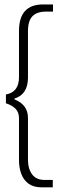

<svg xmlns="http://www.w3.org/2000/svg" viewBox="-20 -758 256 844"><path d="M212 65.5H163Q128 65.5 106 49.8Q84 34 73.8 7Q63.5 -20 63.5 -53.5V-238.5Q63.5 -263.5 49.2 -279Q35 -294.5 6 -304V-342.5Q63.5 -353 63.5 -418.5V-622.5Q63.5 -738.5 169.5 -738.5H213V-707H182.5Q142.5 -707 122.8 -686.8Q103 -666.5 103 -622V-417.5Q103 -343 44 -325V-321Q103 -297.5 103 -239.5V-54Q103 -16.5 121 8.2Q139 33 176 33H212Z"/></svg>

Font: Acari Sans Neue Light
Style: Regular
Weight: 300
Designer: Alfredo Marco Pradil (font), Cristiano Sobral (main changes)
Foundry: Hanken Design Co. (font), Cristiano Sobral (main changes)
Version: Version 2.459;March 19, 2022;FontCreator 14.0.0.2808 64-bit;